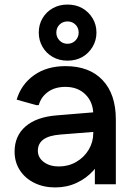

<svg xmlns="http://www.w3.org/2000/svg" viewBox="-20 -808 589 842"><path d="M222 14Q171 14 130.5 -6Q90 -26 67 -61.5Q44 -97 44 -143Q44 -212 92 -253.5Q140 -295 228 -302L422 -318V-232L245 -218Q194 -214 170 -196Q146 -178 146 -147Q146 -117 172 -97.5Q198 -78 238 -78Q280 -78 314.5 -98Q349 -118 369 -151.5Q389 -185 389 -224V-306Q389 -359 355.5 -393Q322 -427 267 -427Q221 -427 190.5 -405Q160 -383 150 -347H139L53 -371Q73 -438 129 -478Q185 -518 267 -518Q372 -518 430 -456.5Q488 -395 488 -284V0H396V-146L432 -135Q420 -94 389.5 -60Q359 -26 316 -6Q273 14 222 14ZM276 -542Q240 -542 211.5 -558Q183 -574 166.5 -602.5Q150 -631 150 -665Q150 -700 166.5 -728Q183 -756 211.5 -772Q240 -788 276 -788Q313 -788 341 -772Q369 -756 386 -728Q403 -700 403 -665Q403 -631 386 -602.5Q369 -574 341 -558Q313 -542 276 -542ZM276 -616Q297 -616 311 -630.5Q325 -645 325 -665Q325 -686 311 -700Q297 -714 276 -714Q255 -714 241 -700Q227 -686 227 -665Q227 -645 241 -630.5Q255 -616 276 -616Z"/></svg>

Font: Fustat SemiBold
Style: Regular
Weight: 600
Designer: Mohamed Gaber, Khaled Hosny, Laura Garcia Mut
Foundry: Kief Type Foundry, Alif Type Foundry, Hard Type Foundry
Version: Version 1.007